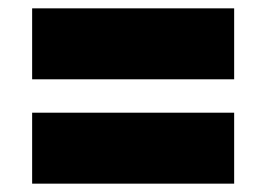

<svg xmlns="http://www.w3.org/2000/svg" viewBox="-20 -610 638 460"><path d="M57 -420V-590H541V-420ZM57 -170V-340H541V-170Z"/></svg>

Font: Encode Sans Expanded Black
Style: Regular
Weight: 900
Width: 7
Designer: Multiple Designers
Foundry: Impallari Type
Version: Version 2.000